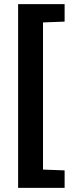

<svg xmlns="http://www.w3.org/2000/svg" viewBox="-20 -763 372 933"><path d="M68 150V-743H294V-658L189 -654V61L294 65V150Z"/></svg>

Font: Saira Semi Condensed SemiBold
Style: Regular
Weight: 600
Width: 4
Designer: Hector Gatti with collaboration of the Omnibus-Type team
Foundry: Omnibus-Type
Version: Version 1.001; ttfautohint (v1.8)